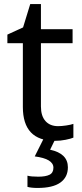

<svg xmlns="http://www.w3.org/2000/svg" viewBox="-20 -679 401 939"><path d="M264.2 -62Q281.2 -62 304.2 -65.4Q327.1 -68.8 338.9 -73.2V-5.9Q326.7 -0.5 301 4.6Q275.4 9.8 249 9.8Q91.8 9.8 91.8 -155.8V-467.8H16.1V-509.8L92.8 -544.9L127.9 -659.2H180.2V-536.1H335V-467.8H180.2V-158.2Q180.2 -111.8 202.4 -86.9Q224.6 -62 264.2 -62ZM312 139.2Q312 187.5 275.1 213.9Q238.3 240.2 164.1 240.2Q132.3 240.2 114.3 234.9V180.2Q131.8 185.1 167 185.1Q203.6 185.1 222.4 175.5Q241.2 166 241.2 141.1Q241.2 97.7 149.9 85.9L192.9 0H251L225.1 53.2Q312 71.8 312 139.2Z"/></svg>

Font: NotoSans
Style: Regular
Weight: 400
Designer: Monotype Design team
Foundry: Monotype Imaging Inc.
Version: Version 1.04; ttfautohint (v1.4.1)